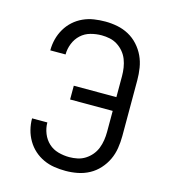

<svg xmlns="http://www.w3.org/2000/svg" viewBox="-105 -766 760 862"><g transform="rotate(15 275.0 -335.0)"><path d="M279 12Q252 12 226 8Q200 4 176 -7Q152 -18 132.5 -35.5Q113 -53 99.5 -76Q86 -99 79.5 -124.5Q73 -150 73 -176V-177H144Q144 -151 154 -126Q164 -101 183 -83.5Q202 -66 227.5 -59Q253 -52 279 -52Q298 -52 317 -56Q336 -60 352.5 -70.5Q369 -81 381.5 -96Q394 -111 401 -129Q408 -147 411 -166.5Q414 -186 414 -205V-303H216V-367H414V-465Q414 -484 411 -503.5Q408 -523 401 -541Q394 -559 381.5 -574Q369 -589 352.5 -599.5Q336 -610 317 -614Q298 -618 279 -618Q253 -618 227.5 -611Q202 -604 183 -586.5Q164 -569 154 -544Q144 -519 144 -493H73V-494Q73 -520 79.5 -545.5Q86 -571 99.5 -594Q113 -617 132.5 -634.5Q152 -652 176 -663Q200 -674 226 -678Q252 -682 279 -682Q307 -682 335 -676.5Q363 -671 388 -657.5Q413 -644 432.5 -622.5Q452 -601 464 -575.5Q476 -550 480.5 -521.5Q485 -493 485 -465V-205Q485 -177 480.5 -148.5Q476 -120 464 -94.5Q452 -69 432.5 -47.5Q413 -26 388 -12.5Q363 1 335 6.5Q307 12 279 12Z"/></g></svg>

Font: Lode
Style: Regular
Weight: 400
Monospace: yes
Designer: Belleve Invis
Foundry: Belleve Invis
Version: Version 29.2.0; ttfautohint (v1.8.3)